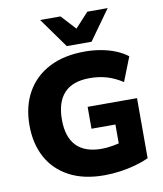

<svg xmlns="http://www.w3.org/2000/svg" viewBox="-100 -1022 947 1114"><g transform="rotate(-10 373.5 -465.0)"><path d="M424 11Q303 11 218.5 -34Q134 -79 90 -160Q46 -241 46 -349Q46 -461 92.5 -543.5Q139 -626 226 -671Q313 -716 436 -716Q485 -716 532 -707.5Q579 -699 618.5 -682.5Q658 -666 686 -644L630 -502Q583 -532 537 -545.5Q491 -559 437 -559Q336 -559 286.5 -505.5Q237 -452 237 -349Q237 -247 287 -195Q337 -143 435 -143Q465 -143 500.5 -149Q536 -155 572 -166L538 -97V-268H397V-397H688V-43Q651 -26 607.5 -14Q564 -2 517.5 4.5Q471 11 424 11ZM339 -765 213 -941H333L412 -855L491 -941H611L485 -765Z"/></g></svg>

Font: Nunito Sans 12pt ExtraLight 12pt Black
Style: Regular
Weight: 900
Version: Version 3.101;gftools[0.9.27]